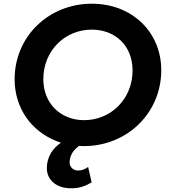

<svg xmlns="http://www.w3.org/2000/svg" viewBox="-20 -777 922 1037"><path d="M434 12C666 12 851 -166 851 -398C851 -603 694 -757 476 -757C243 -757 59 -580 59 -349C59 -194 148 -69 285 -15C292 -12 300 -9 309 -6C287 9 269 27 256 48C241 73 233 100 233 131C233 194 283 240 364 240C411 240 443 227 475 208L456 125C437 138 422 144 401 144C380 144 356 129 356 100C356 69 371 40 396 20C399 17 403 14 407 11C416 12 425 12 434 12ZM434 -128C307 -128 214 -219 214 -349C214 -505 332 -617 476 -617C603 -617 696 -529 696 -397C696 -241 578 -128 434 -128Z"/></svg>

Font: Plus Jakarta Sans ExtraBold
Style: Italic
Weight: 800
Italic angle: -8°
Designer: Gumpita Rahayu
Foundry: Tokotype
Version: Version 2.071;gftools[0.9.30]